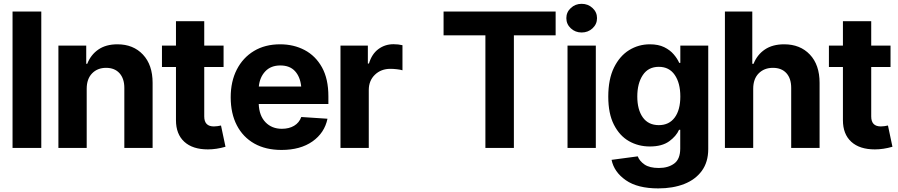

<svg xmlns="http://www.w3.org/2000/svg" viewBox="-20 -789 4791 1024"><path d="M200.2 -727.5V0H46.9V-727.5Z M442.4 -315.4V0H291.5V-545.9H439.9V-448.7H445.3Q463.9 -496.6 504.4 -524.7Q544.9 -552.7 606 -552.7Q690.9 -552.7 742.4 -497.8Q793.9 -442.9 793.9 -347.2V0H643.1V-320.3Q643.1 -370.1 617.2 -398.7Q591.3 -427.2 545.9 -427.2Q500 -427.2 471.2 -397.7Q442.4 -368.2 442.4 -315.4Z M1172.4 -545.9V-431.6H1069.3V-168Q1069.3 -114.7 1120.6 -114.7Q1129.4 -114.7 1140.1 -116.2Q1150.9 -117.7 1158.7 -119.6L1182.6 -6.3Q1133.8 7.8 1088.9 7.8Q1007.3 7.8 962.9 -33Q918.5 -73.7 918.5 -147.9V-431.6H843.8V-545.9H918.5V-675.8H1069.3V-545.9Z M1481.4 10.7Q1397 10.7 1336.4 -23.4Q1275.9 -57.6 1243.2 -120.6Q1210.4 -183.6 1210.4 -270.5Q1210.4 -354.5 1242.9 -418Q1275.4 -481.4 1334.5 -517.1Q1393.6 -552.7 1474.1 -552.7Q1546.4 -552.7 1604.7 -522Q1663.1 -491.2 1697.3 -429.7Q1731.4 -368.2 1731.4 -275.4V-234.4H1359.9Q1362.3 -171.9 1396 -137Q1429.7 -102.1 1483.4 -102.1Q1521.5 -102.1 1548.6 -118.2Q1575.7 -134.3 1586.9 -165L1726.6 -155.8Q1710.9 -80.1 1646.5 -34.7Q1582 10.7 1481.4 10.7ZM1475.1 -439.9Q1424.3 -439.9 1394.8 -408.4Q1365.2 -377 1360.4 -327.6H1586.4Q1581.1 -379.4 1553.2 -409.7Q1525.4 -439.9 1475.1 -439.9Z M1795.9 0V-545.9H1941.9V-450.2H1947.8Q1962.9 -501 1998 -527.1Q2033.2 -553.2 2078.6 -553.2Q2104.5 -553.2 2126.5 -547.9V-414.1Q2115.7 -417.5 2096.9 -419.7Q2078.1 -421.9 2062 -421.9Q2012.2 -421.9 1979.5 -390.4Q1946.8 -358.9 1946.8 -308.6V0Z M2345.7 -600.6V-727.5H2943.4V-600.6H2720.7V0H2568.8V-600.6Z M3006.8 0V-545.9H3157.7V0ZM3082 -615.7Q3048.3 -615.7 3024.4 -637.9Q3000.5 -660.2 3000.5 -692.4Q3000.5 -724.1 3024.4 -746.3Q3048.3 -768.6 3082 -768.6Q3116.2 -768.6 3140.1 -746.3Q3164.1 -724.1 3164.1 -692.4Q3164.1 -660.2 3140.1 -637.9Q3116.2 -615.7 3082 -615.7Z M3490.7 215.8Q3380.4 215.8 3317.6 172.1Q3254.9 128.4 3241.7 63.5L3381.3 44.9Q3390.6 69.8 3417.5 88.4Q3444.3 106.9 3494.1 106.9Q3543.5 106.9 3575.7 83.3Q3607.9 59.6 3607.9 3.4V-96.7H3601.6Q3586.4 -62.5 3548.6 -35.2Q3510.7 -7.8 3445.8 -7.8Q3384.3 -7.8 3334.2 -36.4Q3284.2 -64.9 3254.2 -124Q3224.1 -183.1 3224.1 -273.4Q3224.1 -366.7 3254.6 -428.7Q3285.2 -490.7 3335.4 -521.7Q3385.7 -552.7 3445.8 -552.7Q3491.2 -552.7 3522.5 -537.4Q3553.7 -522 3573.2 -499Q3592.8 -476.1 3602.5 -453.6H3608.4V-545.9H3757.3V5.9Q3757.3 75.2 3723.1 122.1Q3689 168.9 3628.9 192.4Q3568.8 215.8 3490.7 215.8ZM3493.7 -121.6Q3548.3 -121.6 3578.4 -162.1Q3608.4 -202.6 3608.4 -274.4Q3608.4 -346.2 3578.6 -389.4Q3548.8 -432.6 3493.7 -432.6Q3437.5 -432.6 3408.2 -388.4Q3378.9 -344.2 3378.9 -274.4Q3378.9 -204.1 3408.4 -162.8Q3438 -121.6 3493.7 -121.6Z M3997.1 -315.4V0H3846.2V-727.5H3992.2V-448.7H3999Q4018.1 -497.1 4059.1 -524.9Q4100.1 -552.7 4162.1 -552.7Q4247.6 -552.7 4299.3 -498Q4351.1 -443.4 4351.1 -347.2V0H4199.7V-320.3Q4199.7 -370.6 4174.1 -398.9Q4148.4 -427.2 4102.1 -427.2Q4055.7 -427.2 4026.4 -397.7Q3997.1 -368.2 3997.1 -315.4Z M4729.5 -545.9V-431.6H4626.5V-168Q4626.5 -114.7 4677.7 -114.7Q4686.5 -114.7 4697.3 -116.2Q4708 -117.7 4715.8 -119.6L4739.7 -6.3Q4690.9 7.8 4646 7.8Q4564.5 7.8 4520 -33Q4475.6 -73.7 4475.6 -147.9V-431.6H4400.9V-545.9H4475.6V-675.8H4626.5V-545.9Z"/></svg>

Font: Inter Tight
Style: Bold
Weight: 700
Designer: Rasmus Andersson
Foundry: rsms
Version: Version 3.004; ttfautohint (v1.8.4.7-5d5b)